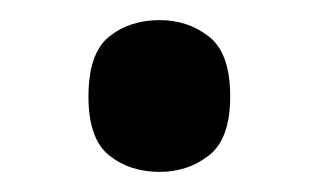

<svg xmlns="http://www.w3.org/2000/svg" viewBox="-20 -163 317 191"><path d="M139 8Q109 8 88.5 -8.5Q68 -25 68 -67Q68 -110 88.5 -126.5Q109 -143 139 -143Q167 -143 188 -126.5Q209 -110 209 -67Q209 -25 188 -8.5Q167 8 139 8Z"/></svg>

Font: Noto Serif Sinhala SemiCondensed SemiBold
Style: Regular
Weight: 600
Width: 4
Designer: Jelle Bosma - Monotype Design Team
Foundry: Monotype Imaging Inc.
Version: Version 2.007; ttfautohint (v1.8.4.7-5d5b)